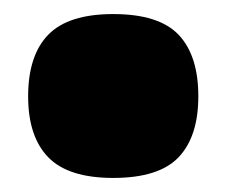

<svg xmlns="http://www.w3.org/2000/svg" viewBox="-20 -244 322 273"><path d="M20 -107Q20 -165 48.5 -194.5Q77 -224 141 -224Q206 -224 234 -194.5Q262 -165 262 -107Q262 -50 234 -20.5Q206 9 141 9Q77 9 48.5 -20.5Q20 -50 20 -107Z"/></svg>

Font: Georama Black
Style: Regular
Weight: 900
Designer: Jean-Baptiste Levee
Foundry: Production Type
Version: Version 1.001